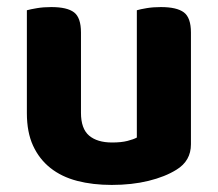

<svg xmlns="http://www.w3.org/2000/svg" viewBox="-20 -508 616 543"><path d="M520 -100Q520 -53 479 -28Q447 -8 400 3.5Q353 15 296 15Q242 15 198 3.5Q154 -8 122.5 -33Q91 -58 73.5 -96Q56 -134 56 -188V-479Q67 -482 85 -485Q103 -488 125 -488Q170 -488 189.5 -473Q209 -458 209 -416V-189Q209 -144 232 -124.5Q255 -105 297 -105Q323 -105 340.5 -109.5Q358 -114 367 -119V-479Q377 -482 395 -485Q413 -488 435 -488Q480 -488 500 -473Q520 -458 520 -416V-100Z"/></svg>

Font: Baloo 2 Latin
Style: Bold
Weight: 400
Designer: Sarang Kulkarni and Ek Type
Foundry: Ek Type
Version: Version 1.001